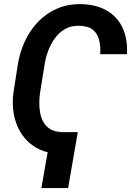

<svg xmlns="http://www.w3.org/2000/svg" viewBox="-20 -742 647 940"><path d="M273.9 -96.2 264.6 11.2Q215.8 8.3 177.7 -8.5Q139.6 -25.4 112.1 -53.7Q84.5 -82 67.6 -118.9Q50.8 -155.8 45.2 -198.5Q39.6 -241.2 45.4 -286.6L66.9 -423.8Q76.2 -484.4 101.1 -538.6Q126 -592.8 165.5 -634.3Q205.1 -675.8 258.1 -699.2Q311 -722.7 376.5 -721.7Q451.7 -720.2 503.4 -689.9Q555.2 -659.7 580.3 -605.5Q605.5 -551.3 601.6 -476.6H470.7Q473.1 -515.1 465.3 -546.4Q457.5 -577.6 434.6 -596.2Q411.6 -614.7 368.2 -615.7Q329.1 -617.2 299.3 -600.3Q269.5 -583.5 249 -555.2Q228.5 -526.9 215.8 -492.9Q203.1 -459 198.2 -424.8L175.8 -286.1Q172.4 -262.2 172.4 -236.3Q172.4 -210.4 177.2 -186.3Q182.1 -162.1 193.6 -142.6Q205.1 -123 224.6 -110.6Q244.1 -98.1 273.9 -96.2ZM360.8 -95.2 313.5 178.7H182.6L230.5 -95.2Z"/></svg>

Font: Roboto SemiBold
Style: Italic
Weight: 600
Designer: Christian Robertson
Foundry: Google
Version: Version 3.009; 2024